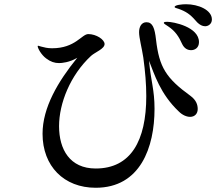

<svg xmlns="http://www.w3.org/2000/svg" viewBox="-20 -862 1040 907"><path d="M859 -842C842 -842 805 -839 805 -829C805 -824 816 -824 835 -816C869 -802 885 -787 912 -756C923 -745 936 -738 949 -738C964 -738 981 -749 981 -770C981 -815 917 -842 859 -842ZM770 -759C763 -759 754 -759 754 -754C754 -749 763 -746 775 -737C808 -715 825 -689 841 -653C851 -633 866 -625 883 -625C899 -625 920 -635 920 -663C920 -735 799 -759 770 -759ZM880 -409C764 -493 732 -545 717 -675C711 -729 701 -757 672 -757C648 -757 637 -735 637 -710C637 -683 650 -636 657 -590C666 -524 671 -464 671 -408C671 -197 598 -66 432 -66C310 -66 259 -156 259 -266C259 -374 312 -507 410 -598C430 -616 474 -631 474 -654C474 -675 435 -701 397 -701C366 -701 336 -634 226 -634C204 -634 189 -638 174 -642C166 -644 162 -646 160 -646C159 -646 158 -645 158 -644C158 -634 175 -603 198 -586C219 -570 238 -564 259 -564C272 -564 308 -567 345 -589C254 -477 181 -354 181 -230C181 -77 282 25 432 25C643 25 710 -166 710 -348C710 -439 693 -476 684 -575C709 -512 737 -418 825 -335C842 -318 862 -310 878 -310C900 -310 914 -325 914 -347C914 -367 907 -389 880 -409Z"/></svg>

Font: Shippori Mincho OTF SemiBold
Style: Regular
Weight: 600
Designer: FONTDASU
Foundry: FONTDASU / Google Inc. / but / Adobe
Version: Version 3.300;hotconv 1.0.109;makeotfexe 2.5.65596